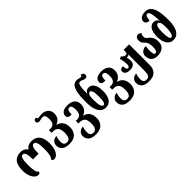

<svg xmlns="http://www.w3.org/2000/svg" viewBox="201 -2131 3694 3694"><g transform="rotate(-45 2048.0 -284.0)"><path d="M33 -270Q33 -413 89 -481Q145 -549 259 -549Q353 -549 403 -474Q429 -513 466 -531Q503 -549 554 -549Q660 -549 717.5 -480.5Q775 -412 775 -270Q775 -182 753.5 -119Q732 -56 697.5 -24Q663 8 625 8Q597 8 586 -3Q575 -14 575 -39Q626 -62 626 -270Q626 -383 609 -434Q592 -485 553 -485Q514 -485 497.5 -434Q481 -383 481 -280H328Q328 -382 311 -433.5Q294 -485 255 -485Q217 -485 200.5 -434Q184 -383 184 -270Q184 -55 240 -39Q240 -13 227.5 -2.5Q215 8 191 8Q154 8 117.5 -24Q81 -56 57 -119Q33 -182 33 -270Z M832 -146Q832 -200 865 -237.5Q898 -275 966 -279Q942 -220 942 -143Q942 -94 962.5 -71Q983 -48 1030 -48Q1078 -48 1100.5 -88Q1123 -128 1123 -213Q1123 -308 1087 -347.5Q1051 -387 983 -387H942V-459H989Q1039 -459 1069.5 -490.5Q1100 -522 1100 -607Q1100 -724 1037 -724Q1014 -724 979 -716Q947 -708 926 -708Q902 -708 888 -721Q874 -734 874 -757Q874 -780 889 -792.5Q904 -805 937 -808Q938 -787 947 -778Q956 -769 974 -769Q982 -769 997 -772Q1034 -779 1063 -779Q1140 -779 1192 -736Q1244 -693 1244 -612Q1244 -539 1209 -495Q1174 -451 1116 -431V-429Q1189 -414 1230 -360Q1271 -306 1271 -207Q1271 -115 1215 -53Q1159 9 1041 9Q932 9 882 -33.5Q832 -76 832 -146Z M1321 77Q1321 30 1356.5 -6.5Q1392 -43 1455 -47Q1431 10 1431 85Q1431 135 1451.5 158Q1472 181 1520 181Q1567 181 1589.5 143Q1612 105 1612 22Q1612 -73 1576.5 -111Q1541 -149 1473 -149H1435V-221H1478Q1589 -221 1589 -372Q1589 -492 1527 -492Q1492 -492 1478.5 -461Q1465 -430 1465 -364Q1403 -364 1380.5 -381Q1358 -398 1358 -432Q1358 -479 1397.5 -513Q1437 -547 1538 -547Q1626 -547 1679.5 -504Q1733 -461 1733 -377Q1733 -305 1696.5 -258.5Q1660 -212 1602 -192V-191Q1675 -177 1717.5 -123.5Q1760 -70 1760 27Q1760 117 1704 178Q1648 239 1530 239Q1420 239 1370.5 195.5Q1321 152 1321 77Z M1827 -335Q1827 -486 1844.5 -580Q1862 -674 1899.5 -719Q1937 -764 1999 -764Q2021 -764 2050 -756Q2080 -746 2099 -746Q2111 -746 2118 -753Q2125 -760 2125 -780Q2195 -776 2195 -719Q2195 -691 2178 -678Q2161 -665 2138 -665Q2111 -665 2079 -683Q2052 -699 2028 -699Q2004 -699 1989.5 -679.5Q1975 -660 1967 -602.5Q1959 -545 1959 -435H1962Q1990 -502 2064 -502Q2132 -502 2172.5 -438Q2213 -374 2213 -255Q2213 -132 2166.5 -61Q2120 10 2028 10Q1935 10 1881 -75Q1827 -160 1827 -335ZM2081 -244Q2081 -341 2064.5 -384.5Q2048 -428 2023 -428Q1998 -428 1979 -397Q1960 -366 1960 -285Q1960 -149 1978.5 -102Q1997 -55 2026 -55Q2052 -55 2066.5 -94.5Q2081 -134 2081 -244Z M2241 77Q2241 30 2276.5 -6.5Q2312 -43 2375 -47Q2351 10 2351 85Q2351 135 2371.5 158Q2392 181 2440 181Q2487 181 2509.5 143Q2532 105 2532 22Q2532 -73 2496.5 -111Q2461 -149 2393 -149H2355V-221H2398Q2509 -221 2509 -372Q2509 -492 2447 -492Q2412 -492 2398.5 -461Q2385 -430 2385 -364Q2323 -364 2300.5 -381Q2278 -398 2278 -432Q2278 -479 2317.5 -513Q2357 -547 2458 -547Q2546 -547 2599.5 -504Q2653 -461 2653 -377Q2653 -305 2616.5 -258.5Q2580 -212 2522 -192V-191Q2595 -177 2637.5 -123.5Q2680 -70 2680 27Q2680 117 2624 178Q2568 239 2450 239Q2340 239 2290.5 195.5Q2241 152 2241 77Z M2769 79Q2769 32 2804.5 -4Q2840 -40 2903 -44Q2878 14 2878 90Q2878 138 2898 160Q2918 182 2965 182Q3014 182 3033 144.5Q3052 107 3052 18V-351Q3052 -377 3058 -404H3052Q3032 -387 3002 -387Q2992 -387 2987 -388Q3003 -341 3003 -294Q3003 -173 2864 -173Q2800 -173 2767.5 -198.5Q2735 -224 2735 -262Q2735 -324 2820 -323Q2820 -280 2829 -253.5Q2838 -227 2863 -227Q2903 -227 2903 -285Q2903 -381 2877 -465L2934 -485Q2935 -464 2959 -450.5Q2983 -437 3005 -437Q3034 -437 3043 -450.5Q3052 -464 3052 -499L3051 -536H3201V30Q3201 121 3148 180.5Q3095 240 2975 240Q2867 240 2818 196.5Q2769 153 2769 79Z M3260 -166Q3260 -197 3277.5 -225Q3295 -253 3328 -270Q3361 -287 3405 -287Q3399 -261 3396.5 -236.5Q3394 -212 3394 -176Q3394 -116 3403.5 -86Q3413 -56 3438 -56Q3467 -56 3479.5 -86Q3492 -116 3492 -191Q3492 -302 3435 -349Q3406 -375 3394 -399.5Q3382 -424 3382 -466Q3382 -503 3403.5 -527Q3425 -551 3460 -551Q3479 -551 3498.5 -539Q3518 -527 3524 -513Q3513 -507 3506.5 -491Q3500 -475 3500 -452Q3500 -425 3507.5 -407.5Q3515 -390 3533 -377Q3589 -339 3614.5 -293Q3640 -247 3640 -174Q3640 -82 3583 -36Q3526 10 3439 10Q3260 10 3260 -166Z M3684 -258Q3684 -378 3724.5 -442.5Q3765 -507 3834 -507Q3875 -507 3900.5 -487Q3926 -467 3938 -436Q3934 -537 3926.5 -594.5Q3919 -652 3904 -679Q3889 -706 3862 -706Q3836 -706 3821.5 -674.5Q3807 -643 3805 -581Q3752 -581 3728.5 -601.5Q3705 -622 3705 -655Q3705 -674 3713.5 -693Q3722 -712 3738 -727Q3759 -745 3788.5 -755Q3818 -765 3862 -765Q3934 -765 3980 -720.5Q4026 -676 4048 -580Q4070 -484 4070 -330Q4070 -158 4016 -74Q3962 10 3869 10Q3778 10 3731 -62.5Q3684 -135 3684 -258ZM3937 -288Q3937 -369 3918 -401Q3899 -433 3874 -433Q3847 -433 3831.5 -388Q3816 -343 3816 -246Q3816 -151 3830 -103Q3844 -55 3866 -55Q3898 -55 3917.5 -110Q3937 -165 3937 -288Z"/></g></svg>

Font: Noto Serif Georgian Bold Cond
Style: Regular
Weight: 700
Width: 3
Designer: Monotype Design team
Foundry: Monotype Imaging Inc.
Version: Version 1.000